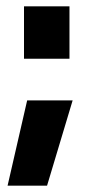

<svg xmlns="http://www.w3.org/2000/svg" viewBox="-20 -475 281 608"><path d="M4 113 66 -157H210L129 113ZM56 -289V-455H200V-289Z"/></svg>

Font: TypoPRO Titillium Text
Style: 999 wt
Weight: 900
Designer: Accademia di Belle Arti di Urbino and others
Foundry: Accademia di Belle Arti di Urbino and others.
Version: Version 25.000